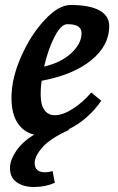

<svg xmlns="http://www.w3.org/2000/svg" viewBox="-20 -531 473 770"><path d="M20 143Q20 112 44.5 75Q69 38 117 9Q75 -1 50.5 -38Q26 -75 26 -139Q26 -216 64.5 -303.5Q103 -391 159 -451Q215 -511 263 -511Q339 -511 378.5 -489.5Q418 -468 418 -426Q418 -348 346 -289.5Q274 -231 147 -207Q143 -183 143 -153Q143 -111 158 -90Q173 -69 200 -69Q232 -69 272.5 -95Q313 -121 346 -160L386 -127Q361 -90 326.5 -60Q292 -30 254 -12L259 -11Q183 23 151 59Q119 95 119 123Q119 142 130 151Q141 160 160 160Q174 160 191 155L200 202Q162 219 116 219Q74 219 47 200Q20 181 20 143ZM307 -398Q307 -416 293.5 -425Q280 -434 250 -434Q225 -434 199 -384Q173 -334 157 -264Q225 -280 266 -318Q307 -356 307 -398Z"/></svg>

Font: Andada Pro
Style: Bold Italic
Weight: 700
Italic angle: -7°
Designer: Carolina Giovagnoli
Foundry: Huerta Tipografica
Version: Version 3.005; ttfautohint (v1.8.4)